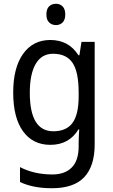

<svg xmlns="http://www.w3.org/2000/svg" viewBox="-20 -851 599 1018"><path d="M247 -639Q294 -639 331.5 -619.5Q369 -600 396 -558H401L412 -629H482V-85Q482 29 427 88Q372 147 255 147Q155 147 86 114V35Q161 74 258 74Q324 74 360.5 37Q397 0 397 -74V-93Q397 -107 398 -129Q399 -151 400 -165H396Q346 -83 247 -83Q154 -83 102 -155Q50 -227 50 -360Q50 -492 102.5 -565.5Q155 -639 247 -639ZM261 -566Q201 -566 169.5 -512.5Q138 -459 138 -359Q138 -155 263 -155Q332 -155 364.5 -199.5Q397 -244 397 -339V-361Q397 -470 364.5 -518Q332 -566 261 -566ZM277 -831Q298 -831 312 -817Q326 -803 326 -774Q326 -746 312 -732Q298 -718 277 -718Q255 -718 240.5 -732Q226 -746 226 -774Q226 -803 240 -817Q254 -831 277 -831Z"/></svg>

Font: Noto Sans Telugu UI SemiCondensed
Style: Regular
Weight: 400
Width: 4
Designer: Jelle Bosma - Monotype Design Team
Foundry: Monotype Imaging Inc.
Version: Version 2.005; ttfautohint (v1.8.4.7-5d5b)